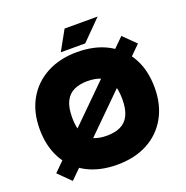

<svg xmlns="http://www.w3.org/2000/svg" viewBox="-151 -1005 1113 1152"><g transform="rotate(-20 405.5 -429.0)"><path d="M119 9 41 -68 690 -709 768 -632ZM405 9Q291 9 208.5 -35.5Q126 -80 82 -161Q38 -242 38 -351Q38 -460 84 -540.5Q130 -621 213 -665Q296 -709 405 -709Q520 -709 602 -664.5Q684 -620 728 -539.5Q772 -459 772 -349Q772 -241 726.5 -160Q681 -79 598.5 -35Q516 9 405 9ZM405 -176Q455 -176 491 -192.5Q527 -209 546.5 -247.5Q566 -286 566 -351Q566 -416 547.5 -453.5Q529 -491 493 -507.5Q457 -524 405 -524Q356 -524 320 -507.5Q284 -491 264.5 -453Q245 -415 245 -349Q245 -285 263.5 -247Q282 -209 318 -192.5Q354 -176 405 -176ZM315 -741 385 -867H596L471 -741Z"/></g></svg>

Font: REM ExtraBold
Style: Regular
Weight: 800
Designer: Octavio Pardo
Foundry: Ashler Design
Version: Version 1.005;gftools[0.9.28]